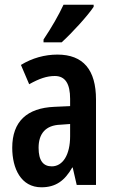

<svg xmlns="http://www.w3.org/2000/svg" viewBox="-20 -786 489 816"><path d="M378 -757V-766H250C229 -721 201 -672 165 -618V-606H242C286 -646 352 -718 378 -757ZM224 -554C170 -554 116 -539 69 -510L104 -428C147 -452 179 -463 213 -463C258 -463 278 -429 278 -366V-335L211 -332C95 -327 32 -270 32 -158C32 -70 69 10 156 10C217 10 255 -18 287 -74H289L306 0H388V-363C388 -489 334 -554 224 -554ZM237 -256 278 -259V-207C278 -128 247 -79 200 -79C164 -79 144 -103 144 -158C144 -218 174 -254 237 -256Z"/></svg>

Font: Noto Sans Gujarati ExtraCondensed SemiBold
Style: Regular
Weight: 600
Width: 2
Designer: Jelle Bosma - Monotype Design Team, Universal Thirst
Foundry: Monotype Imaging Inc.
Version: Version 2.106